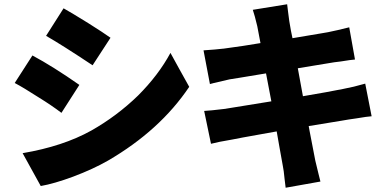

<svg xmlns="http://www.w3.org/2000/svg" viewBox="-20 -826 1776 900"><path d="M171 46 86 -108Q275 -140 408 -214Q528 -282 627 -378Q723 -474 779 -578L823 -498L867 -419Q730 -215 486 -73Q416 -33 323 2Q234 35 171 46ZM268 -297Q222 -332 162 -369Q89 -416 49 -437L132 -566Q229 -514 352 -428ZM414 -520Q271 -615 196 -658L278 -787Q314 -767 393 -718Q466 -672 498 -649Z M1319 54Q1317 40 1314 13Q1310 -29 1306 -47Q1303 -65 1290 -136Q1282 -183 1277 -210Q1254 -206 1210 -198Q1097 -178 1069 -172Q1003 -161 969 -152L937 -306Q962 -307 1037 -316Q1040 -317 1042 -317Q1145 -334 1252 -351L1227 -482Q1178 -474 1100 -461Q1066 -455 1056 -454Q1029 -448 983 -437Q971 -434 964 -432L934 -590Q995 -594 1027 -598H1028Q1126 -611 1201 -624L1186 -703Q1174 -754 1165 -780L1326 -806Q1327 -797 1330 -773Q1334 -740 1336 -727Q1337 -718 1344 -681Q1349 -659 1351 -647Q1402 -655 1482 -669Q1508 -674 1517 -675Q1562 -684 1617 -698L1644 -547Q1627 -546 1578 -538Q1556 -535 1546 -534L1461 -520L1376 -506L1400 -375Q1519 -395 1588 -409Q1637 -418 1692 -434L1722 -281Q1703 -280 1650 -271Q1626 -268 1615.5 -266Q1605 -264 1580 -260Q1485 -244 1427 -235Q1428 -227 1431 -213Q1452 -102 1458 -73Q1462 -54 1473 -11Q1479 13 1482 25Z"/></svg>

Font: GenSekiGothic TW H
Style: Regular
Weight: 900
Version: Version 1.501;PS 1;hotconv 16.6.51;makeotf.lib2.5.65220